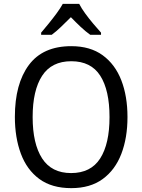

<svg xmlns="http://www.w3.org/2000/svg" viewBox="-20 -964 736 994"><path d="M640 -358Q640 -250 608 -167Q576 -84 511.5 -37Q447 10 349 10Q248 10 183.5 -37.5Q119 -85 88 -168.5Q57 -252 57 -359Q57 -530 129.5 -627.5Q202 -725 349 -725Q447 -725 511.5 -678Q576 -631 608 -548.5Q640 -466 640 -358ZM149 -358Q149 -220 198 -144Q247 -68 348 -68Q450 -68 498.5 -143.5Q547 -219 547 -358Q547 -497 499 -572Q451 -647 349 -647Q247 -647 198 -571.5Q149 -496 149 -358ZM390 -944Q401 -922 421 -894.5Q441 -867 463 -841Q485 -815 503 -795V-784H447Q423 -801 397.5 -825Q372 -849 347 -875Q321 -849 296 -825Q271 -801 248 -784H193V-795Q211 -816 232.5 -842.5Q254 -869 273.5 -895.5Q293 -922 305 -944Z"/></svg>

Font: Noto Sans Gurmukhi UI SemiCondensed
Style: Regular
Weight: 400
Width: 4
Designer: Jelle Bosma - Monotype Design Team
Foundry: Monotype Imaging Inc.
Version: Version 2.004; ttfautohint (v1.8.4.7-5d5b)